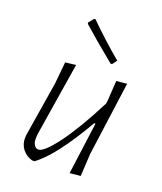

<svg xmlns="http://www.w3.org/2000/svg" viewBox="-130 -766 722 858"><g transform="rotate(20 231.5 -337.0)"><path d="M175 -682Q251 -607 330 -541L314 -519L307 -518Q209 -598 151 -650L149 -656L169 -681ZM164 -460 108 -110 107 -92Q106 -72 114 -59.5Q122 -47 134 -47Q161 -47 219.5 -126Q278 -205 349 -344L351 -360L357 -454L407 -459L359 -108L353 -1L302 4L335 -243H329Q218 -51 136 8H125Q96 0 78 -23Q60 -46 61 -78L62 -91L104 -351L114 -454Z"/></g></svg>

Font: Alegreya Sans SC Light
Style: Italic
Weight: 300
Italic angle: -7°
Designer: Juan Pablo del Peral
Foundry: Huerta Tipografica
Version: Version 2.007